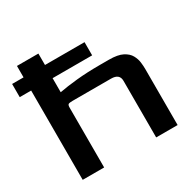

<svg xmlns="http://www.w3.org/2000/svg" viewBox="-150 -797 950 946"><g transform="rotate(-30 325.0 -324.0)"><path d="M60 0V-648H182V-428Q224 -436 283 -442Q342 -448 418 -448H468Q518 -448 545 -434Q572 -420 583.5 -399Q595 -378 597.5 -356.5Q600 -335 600 -320V0H478V-322Q478 -362 430 -362H212Q193 -362 187.5 -358.5Q182 -355 182 -340V0ZM-5 -508V-583H407V-508Z"/></g></svg>

Font: Goldman
Style: Regular
Weight: 400
Designer: Jaikishan Patel
Version: Version 1.000; ttfautohint (v1.8.3)